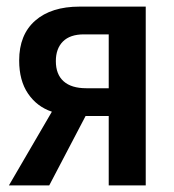

<svg xmlns="http://www.w3.org/2000/svg" viewBox="-20 -561 527 581"><path d="M7 0 137 -223Q92 -238 65 -277.5Q38 -317 38 -378Q38 -456 86.5 -498.5Q135 -541 221 -541H421V0H309V-210H239L129 0ZM241 -294H309V-457H234Q192 -457 170.5 -435.5Q149 -414 149 -376Q149 -336 172.5 -315Q196 -294 241 -294Z"/></svg>

Font: Noto Sans Display Medium Narrow
Style: Regular
Weight: 500
Width: 4
Designer: Monotype Design team
Foundry: Monotype Imaging Inc.
Version: Version 1.000